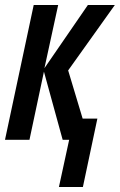

<svg xmlns="http://www.w3.org/2000/svg" viewBox="-23 -560 480 769"><path d="M213 189H309L367 -85H308L250 -278L437 -540H329L155 -287L210 -540H112L-3 0H95L153 -273L228 0H254Z"/></svg>

Font: Noto Sans UI Condensed Medium
Style: Italic
Weight: 500
Width: 3
Italic angle: -12°
Designer: Monotype Design Team
Foundry: Monotype Imaging Inc.
Version: Version 1.901